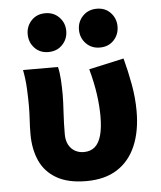

<svg xmlns="http://www.w3.org/2000/svg" viewBox="-53 -784 706 843"><g transform="rotate(-5 300.0 -363.0)"><path d="M294 12Q213 12 162.5 -17.5Q112 -47 89.5 -98Q67 -149 67 -214Q67 -246 69 -278Q71 -310 71 -342Q71 -372 69 -414.5Q67 -457 59 -498H213Q219 -473 221 -441Q223 -409 223 -374Q223 -347 220 -297.5Q217 -248 217 -201Q217 -174 227 -155Q237 -136 254.5 -126Q272 -116 294 -116Q323 -116 342 -132Q361 -148 370.5 -181.5Q380 -215 380 -266Q380 -311 373 -362Q366 -413 349 -476L503 -510Q518 -454 529 -394Q540 -334 540 -275Q540 -187 512.5 -122.5Q485 -58 430.5 -23Q376 12 294 12ZM177 -567Q140 -567 116.5 -592Q93 -617 93 -653Q93 -688 116.5 -713Q140 -738 178 -738Q215 -738 239 -713Q263 -688 263 -653Q263 -617 239 -592Q215 -567 177 -567ZM404 -567Q367 -567 343 -592Q319 -617 319 -653Q319 -688 343 -713Q367 -738 405 -738Q442 -738 465.5 -713Q489 -688 489 -653Q489 -617 465.5 -592Q442 -567 404 -567Z"/></g></svg>

Font: Source Code Pro ExtraBold
Style: Regular
Weight: 800
Monospace: yes
Designer: Paul D. Hunt, Teo Tuominen
Foundry: Adobe Systems Incorporated
Version: Version 1.018;hotconv 1.0.116;makeotfexe 2.5.65601